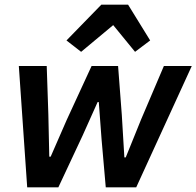

<svg xmlns="http://www.w3.org/2000/svg" viewBox="-20 -806 845 826"><path d="M416 -786 266 -632 329 -583 467 -698 561 -583 626 -632 531 -786ZM97 0H231L335 -222L400 -367H405L417 -206L435 0H566L805 -522H685L587 -292L521 -129H515L504 -312L488 -522H374L267 -290L198 -132H192L188 -314L181 -522H61Z"/></svg>

Font: Braiins Sans SemiBold
Style: Italic
Weight: 600
Italic angle: -11.31°
Designer: Mike Abbink, Paul van der Laan, Pieter van Rosmalen, Jiri Chlebus, Lubos Buracinsky
Foundry: Bold Monday, Sudetype
Version: Version 1.000;hotconv 1.0.109;makeotfexe 2.5.65596